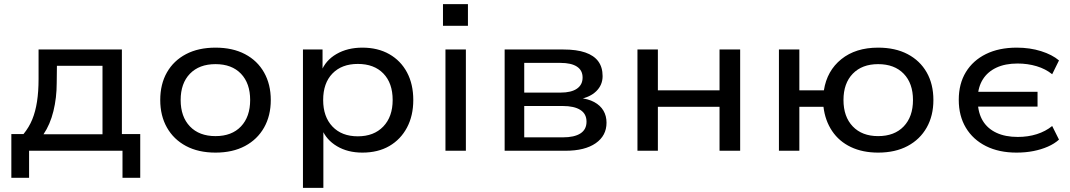

<svg xmlns="http://www.w3.org/2000/svg" viewBox="-20 -731 5188 931"><path d="M35 131V-81H94Q121 -114 136.5 -152Q152 -190 159.5 -238.5Q167 -287 167 -348V-491H571V-81H660V131H574V0H121V131ZM191 -80H477V-412H256L255 -329Q255 -257 239 -192Q223 -127 191 -80Z M1025 9Q942 9 882 -23Q822 -55 789.5 -112.5Q757 -170 757 -246Q757 -323 789.5 -380Q822 -437 882 -468.5Q942 -500 1025 -500Q1108 -500 1168 -468.5Q1228 -437 1260.5 -379.5Q1293 -322 1293 -246Q1293 -170 1260.5 -112.5Q1228 -55 1168 -23Q1108 9 1025 9ZM1025 -71Q1104 -71 1148.5 -118Q1193 -165 1193 -246Q1193 -327 1148.5 -373.5Q1104 -420 1025 -420Q946 -420 901 -373.5Q856 -327 856 -246Q856 -165 901 -118Q946 -71 1025 -71Z M1449 180V-491H1544V-383H1537Q1558 -438 1611.5 -469Q1665 -500 1737 -500Q1812 -500 1867.5 -468.5Q1923 -437 1953.5 -380Q1984 -323 1984 -246Q1984 -170 1953.5 -112.5Q1923 -55 1868 -23Q1813 9 1737 9Q1666 9 1614 -22Q1562 -53 1541 -105H1548V180ZM1715 -70Q1793 -70 1838.5 -117.5Q1884 -165 1884 -246Q1884 -328 1839 -374.5Q1794 -421 1715 -421Q1637 -421 1592 -374.5Q1547 -328 1547 -246Q1547 -165 1592 -117.5Q1637 -70 1715 -70Z M2128 -606V-711H2249V-606ZM2140 0V-491H2239V0Z M2427 0V-491H2712Q2776 -491 2818 -476.5Q2860 -462 2881 -433.5Q2902 -405 2902 -362Q2902 -319 2871.5 -289Q2841 -259 2788 -250L2789 -256Q2832 -252 2861.5 -236Q2891 -220 2906 -194.5Q2921 -169 2921 -136Q2921 -73 2868.5 -36.5Q2816 0 2722 0ZM2522 -65H2709Q2765 -65 2794.5 -84Q2824 -103 2824 -141Q2824 -179 2794 -198Q2764 -217 2709 -217H2522ZM2522 -282H2698Q2750 -282 2777.5 -301Q2805 -320 2805 -355Q2805 -390 2777.5 -408Q2750 -426 2698 -426H2522Z M3071 0V-491H3170V-293H3469V-491H3569V0H3469V-213H3170V0Z M4238 9Q4163 9 4106 -18Q4049 -45 4015 -95.5Q3981 -146 3973 -213H3856V0H3757V-491H3856V-293H3975Q3990 -388 4059.5 -444Q4129 -500 4238 -500Q4321 -500 4381 -468.5Q4441 -437 4473.5 -380Q4506 -323 4506 -246Q4506 -170 4473.5 -112.5Q4441 -55 4381 -23Q4321 9 4238 9ZM4238 -71Q4317 -71 4362 -118Q4407 -165 4407 -246Q4407 -327 4362 -373.5Q4317 -420 4238 -420Q4160 -420 4115 -373.5Q4070 -327 4070 -246Q4070 -165 4115 -118Q4160 -71 4238 -71Z M4909 9Q4824 9 4761 -22.5Q4698 -54 4663.5 -111.5Q4629 -169 4629 -247Q4629 -325 4663.5 -381.5Q4698 -438 4761 -469Q4824 -500 4910 -500Q4974 -500 5028 -483Q5082 -466 5115 -438L5082 -371Q5050 -397 5006.5 -410Q4963 -423 4914 -423Q4854 -423 4811.5 -403Q4769 -383 4746 -346.5Q4723 -310 4721 -260L4707 -286H5011V-214H4707L4721 -237Q4723 -182 4746 -144.5Q4769 -107 4812 -87Q4855 -67 4915 -67Q4965 -67 5007.5 -80.5Q5050 -94 5082 -120L5115 -54Q5093 -34 5061 -20Q5029 -6 4991 1.5Q4953 9 4909 9Z"/></svg>

Font: Nunito Sans 10pt SemiExpanded Medium
Style: Regular
Weight: 500
Width: 6
Designer: Vernon Adams
Foundry: Vernon Adams
Version: Version 3.101;gftools[0.9.27]